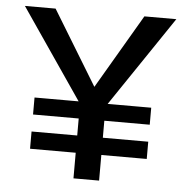

<svg xmlns="http://www.w3.org/2000/svg" viewBox="-49 -706 733 754"><g transform="rotate(5 317.5 -329.0)"><path d="M283 -272 19 -658H140L349 -315ZM268 0V-331H369V0ZM88 -101V-169H548V-101ZM88 -236V-303H548V-236ZM352 -267 289 -315 490 -658H616Z"/></g></svg>

Font: Ysabeau Infant SemiBold
Style: Regular
Weight: 600
Designer: Christian Thalmann (Catharsis Fonts)
Version: Version 2.002; featfreeze: ss01,ss02,lnum